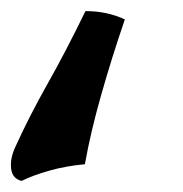

<svg xmlns="http://www.w3.org/2000/svg" viewBox="-53 -87 330 346"><path d="M-14 239Q-31 235 -33 216.5Q-35 198 -25 177Q0 122 33 63.5Q66 5 101 -67Q140 -67 172 -52Q149 15 129.5 83.5Q110 152 100 209Q66 212 36 220.5Q6 229 -14 239Z"/></svg>

Font: Vollkorn Black
Style: Italic
Weight: 900
Italic angle: -11°
Designer: Friedrich Althausen
Foundry: Friedrich Althausen
Version: Version 5.000; ttfautohint (v1.8.3)